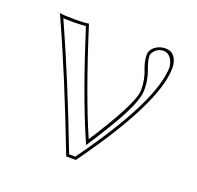

<svg xmlns="http://www.w3.org/2000/svg" viewBox="-88 -536 656 640"><g transform="rotate(20 239.5 -216.0)"><path d="M258.8 -69.8Q359.4 -225.6 366.2 -274.9Q366.7 -281.2 367.2 -286.1Q367.2 -320.3 352.5 -356.9Q344.2 -378.9 344.2 -400.9Q344.2 -421.9 369.1 -435.5Q382.3 -441.9 396 -441.9Q430.2 -441.9 438.5 -403.3Q439.9 -395 439.9 -387.2Q439 -262.2 242.2 9.8H208Q109.9 -246.1 24.9 -432.1Q42 -429.2 78.1 -429.2Q115.2 -429.2 127.9 -432.1Q199.7 -205.1 258.8 -69.8ZM267.6 -64 257.3 -48.3 250 -65.4Q191.4 -199.7 121.1 -420.9Q106 -419.4 78.1 -418.9Q54.2 -418.9 41.5 -419.9Q122.6 -240.2 214.8 0H236.8Q417 -249.5 429.2 -373Q429.7 -380.9 430.2 -387.2Q424.3 -427.7 396 -432.1Q367.7 -432.1 356 -408.7Q354 -404.3 354 -400.9Q354 -382.3 366.7 -350.1Q377 -321.8 377 -286.1Q377 -241.7 312 -134.8Q293.5 -104 267.6 -64Z"/></g></svg>

Font: Linux Biolinum Outline O
Style: Bold
Weight: 700
Designer: Philipp H. Poll
Foundry: Philipp H. Poll
Version: Version 0.9.2